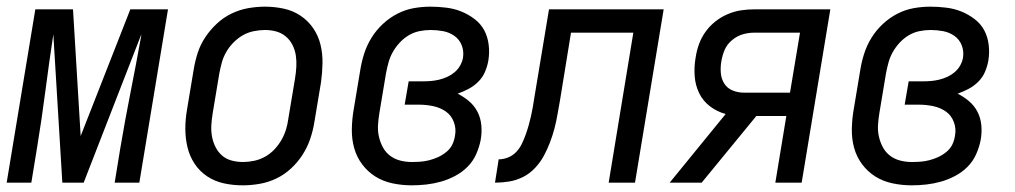

<svg xmlns="http://www.w3.org/2000/svg" viewBox="-25 -548 3045 576"><path d="M-5 0 81 -520H194L217 -140L366 -520H479L393 0H319L336 -104Q350 -187 366.5 -270.5Q383 -354 398 -437L399 -445L226 0H162L135 -445Q122 -359 111 -274Q100 -189 86 -104L69 0Z M703 8Q674 8 646.5 2Q619 -4 596.5 -19Q574 -34 559 -56.5Q544 -79 537.5 -106Q531 -133 531 -161.5Q531 -190 536 -219L556 -339Q560 -364 568 -389Q576 -414 591 -436.5Q606 -459 626 -477.5Q646 -496 670 -507.5Q694 -519 719.5 -523.5Q745 -528 770 -528Q799 -528 826.5 -522Q854 -516 876.5 -501Q899 -486 914.5 -463.5Q930 -441 936.5 -414Q943 -387 942.5 -358.5Q942 -330 938 -301L918 -181Q914 -156 905.5 -131Q897 -106 882.5 -83.5Q868 -61 848 -42.5Q828 -24 804 -12.5Q780 -1 754 3.5Q728 8 703 8ZM704 -62Q720 -62 737 -65.5Q754 -69 769.5 -77.5Q785 -86 797.5 -99Q810 -112 819 -127.5Q828 -143 833 -159.5Q838 -176 840 -192L860 -312Q863 -330 864 -347.5Q865 -365 862.5 -381.5Q860 -398 852.5 -413Q845 -428 832.5 -438.5Q820 -449 804 -453.5Q788 -458 770 -458Q754 -458 736.5 -454.5Q719 -451 704 -442.5Q689 -434 676 -421Q663 -408 654 -392.5Q645 -377 640.5 -360.5Q636 -344 633 -328L613 -208Q610 -190 609 -172.5Q608 -155 611 -138.5Q614 -122 621.5 -107Q629 -92 641 -81.5Q653 -71 669.5 -66.5Q686 -62 704 -62Z M1210 8Q1181 8 1152.5 2Q1124 -4 1101 -18.5Q1078 -33 1061.5 -55Q1045 -77 1037.5 -104Q1030 -131 1030.5 -160.5Q1031 -190 1036 -219L1056 -339Q1060 -364 1068 -388.5Q1076 -413 1090 -435.5Q1104 -458 1124 -476.5Q1144 -495 1167.5 -507Q1191 -519 1216 -523.5Q1241 -528 1266 -528Q1290 -528 1314 -525Q1338 -522 1359 -513.5Q1380 -505 1398.5 -491Q1417 -477 1427.5 -457.5Q1438 -438 1441 -414Q1444 -390 1440 -366Q1437 -349 1430 -332.5Q1423 -316 1410 -303Q1397 -290 1381 -281.5Q1365 -273 1348 -267Q1366 -258 1382 -244.5Q1398 -231 1407.5 -212.5Q1417 -194 1419 -172Q1421 -150 1417 -128Q1413 -107 1403.5 -85.5Q1394 -64 1377.5 -47.5Q1361 -31 1340 -20Q1319 -9 1297.5 -3Q1276 3 1254 5.5Q1232 8 1210 8ZM1210 -62Q1224 -62 1237 -63Q1250 -64 1263.5 -67.5Q1277 -71 1290 -77Q1303 -83 1314.5 -92.5Q1326 -102 1332 -114.5Q1338 -127 1340 -141Q1344 -162 1336.5 -182Q1329 -202 1312.5 -213.5Q1296 -225 1275 -229.5Q1254 -234 1232 -234H1189L1201 -304H1244Q1256 -304 1268 -305Q1280 -306 1292.5 -309Q1305 -312 1317 -317.5Q1329 -323 1339 -331.5Q1349 -340 1355.5 -351.5Q1362 -363 1364 -375Q1367 -395 1360 -412.5Q1353 -430 1338 -440.5Q1323 -451 1304.5 -454.5Q1286 -458 1267 -458Q1250 -458 1233 -454.5Q1216 -451 1201 -442Q1186 -433 1174 -420Q1162 -407 1153.5 -392Q1145 -377 1140.5 -360.5Q1136 -344 1133 -328L1113 -208Q1110 -190 1109 -172Q1108 -154 1112 -137Q1116 -120 1124 -105.5Q1132 -91 1145 -81Q1158 -71 1175 -66.5Q1192 -62 1210 -62Z M1801 0 1875 -450H1688L1655 -247Q1651 -226 1647.5 -205Q1644 -184 1638.5 -163Q1633 -142 1625 -121Q1617 -100 1606.5 -80.5Q1596 -61 1580 -44Q1564 -27 1544 -17Q1524 -7 1502.5 -3.5Q1481 0 1460 0L1471 -70Q1485 -70 1499 -75.5Q1513 -81 1523.5 -92Q1534 -103 1540.5 -116.5Q1547 -130 1552 -144Q1557 -158 1561 -172Q1565 -186 1568 -199.5Q1571 -213 1573.5 -227Q1576 -241 1578 -255L1622 -520H1966L1880 0Z M1984 0 2152 -206Q2126 -213 2105 -229Q2084 -245 2072.5 -268.5Q2061 -292 2059 -320Q2057 -348 2062 -376Q2065 -396 2072 -415.5Q2079 -435 2091.5 -452.5Q2104 -470 2121 -483.5Q2138 -497 2158 -505.5Q2178 -514 2198 -517Q2218 -520 2238 -520H2466L2380 0H2301L2334 -200H2244L2080 0ZM2207 -270H2345L2375 -450H2238Q2220 -450 2203 -445Q2186 -440 2171 -427.5Q2156 -415 2149 -398.5Q2142 -382 2139 -364Q2136 -346 2137.5 -328.5Q2139 -311 2148 -297Q2157 -283 2173 -276.5Q2189 -270 2207 -270Z M2710 8Q2681 8 2652.5 2Q2624 -4 2601 -18.5Q2578 -33 2561.5 -55Q2545 -77 2537.5 -104Q2530 -131 2530.5 -160.5Q2531 -190 2536 -219L2556 -339Q2560 -364 2568 -388.5Q2576 -413 2590 -435.5Q2604 -458 2624 -476.5Q2644 -495 2667.5 -507Q2691 -519 2716 -523.5Q2741 -528 2766 -528Q2790 -528 2814 -525Q2838 -522 2859 -513.5Q2880 -505 2898.5 -491Q2917 -477 2927.5 -457.5Q2938 -438 2941 -414Q2944 -390 2940 -366Q2937 -349 2930 -332.5Q2923 -316 2910 -303Q2897 -290 2881 -281.5Q2865 -273 2848 -267Q2866 -258 2882 -244.5Q2898 -231 2907.5 -212.5Q2917 -194 2919 -172Q2921 -150 2917 -128Q2913 -107 2903.5 -85.5Q2894 -64 2877.5 -47.5Q2861 -31 2840 -20Q2819 -9 2797.5 -3Q2776 3 2754 5.5Q2732 8 2710 8ZM2710 -62Q2724 -62 2737 -63Q2750 -64 2763.5 -67.5Q2777 -71 2790 -77Q2803 -83 2814.5 -92.5Q2826 -102 2832 -114.5Q2838 -127 2840 -141Q2844 -162 2836.5 -182Q2829 -202 2812.5 -213.5Q2796 -225 2775 -229.5Q2754 -234 2732 -234H2689L2701 -304H2744Q2756 -304 2768 -305Q2780 -306 2792.5 -309Q2805 -312 2817 -317.5Q2829 -323 2839 -331.5Q2849 -340 2855.5 -351.5Q2862 -363 2864 -375Q2867 -395 2860 -412.5Q2853 -430 2838 -440.5Q2823 -451 2804.5 -454.5Q2786 -458 2767 -458Q2750 -458 2733 -454.5Q2716 -451 2701 -442Q2686 -433 2674 -420Q2662 -407 2653.5 -392Q2645 -377 2640.5 -360.5Q2636 -344 2633 -328L2613 -208Q2610 -190 2609 -172Q2608 -154 2612 -137Q2616 -120 2624 -105.5Q2632 -91 2645 -81Q2658 -71 2675 -66.5Q2692 -62 2710 -62Z"/></svg>

Font: Iosevka
Style: Italic
Weight: 400
Italic angle: -9°
Monospace: yes
Designer: Belleve Invis
Foundry: Belleve Invis
Version: Version 32.5.0; ttfautohint (v1.8.4)